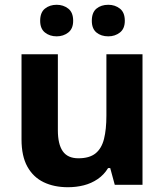

<svg xmlns="http://www.w3.org/2000/svg" viewBox="-20 -773 690 803"><path d="M576 -546V0H460L441 -70H432Q415 -42 388.5 -24Q362 -6 330.5 2Q299 10 264 10Q206 10 162.5 -11Q119 -32 94.5 -76Q70 -120 70 -190V-546H222V-228Q222 -170 242.5 -140.5Q263 -111 308 -111Q354 -111 379.5 -131.5Q405 -152 415 -192Q425 -232 425 -290V-546ZM148 -686Q148 -721 168 -737Q188 -753 217 -753Q245 -753 265.5 -737Q286 -721 286 -686Q286 -653 265.5 -637Q245 -621 217 -621Q188 -621 168 -637Q148 -653 148 -686ZM364 -686Q364 -721 383.5 -737Q403 -753 433 -753Q461 -753 481.5 -737Q502 -721 502 -686Q502 -653 481.5 -637Q461 -621 433 -621Q403 -621 383.5 -637Q364 -653 364 -686Z"/></svg>

Font: Noto Sans Khmer
Style: Bold
Weight: 700
Version: Version 2.003